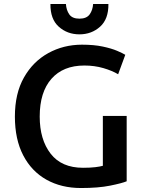

<svg xmlns="http://www.w3.org/2000/svg" viewBox="-20 -934 724 967"><path d="M388 13Q289 13 214 -29Q139 -71 97 -151.5Q55 -232 55 -347Q55 -463 100.5 -543.5Q146 -624 223 -666.5Q300 -709 393 -709Q453 -709 497.5 -699.5Q542 -690 570 -678Q598 -666 611 -658L575 -560Q545 -578 500.5 -591Q456 -604 405 -604Q298 -604 239 -537Q180 -470 180 -347Q180 -231 235 -160Q290 -89 398 -89Q435 -89 459.5 -92Q484 -95 498 -99V-350H618V-21Q594 -11 534.5 1Q475 13 388 13ZM380 -761Q319 -761 276 -799.5Q233 -838 234 -914H312Q314 -883 329 -861.5Q344 -840 380 -840Q416 -840 431.5 -861.5Q447 -883 449 -914H526Q527 -838 484 -799.5Q441 -761 380 -761Z"/></svg>

Font: Ubuntu Sans SemiBold
Style: Regular
Weight: 600
Designer: Dalton Maag Ltd
Foundry: Dalton Maag Ltd
Version: Version 1.006; ttfautohint (v1.8.4.7-5d5b)